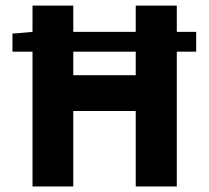

<svg xmlns="http://www.w3.org/2000/svg" viewBox="-20 -672 752 692"><path d="M687 -485.8H617.2V0H469.2V-272H244.1V0H97.2V-485.8H24.9V-550.8L97.2 -557.1V-651.9H244.1V-557.1H469.2V-651.9H617.2V-557.1H687ZM469.2 -485.8H244.1V-400.9H469.2Z"/></svg>

Font: SourceSansPro-Bold
Style: Bold
Weight: 700
Designer: Paul D. Hunt
Foundry: Adobe Systems Incorporated
Version: Version 1.050;PS Version 1.000;hotconv 1.0.70;makeotf.lib2.5